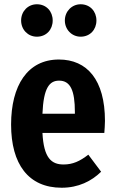

<svg xmlns="http://www.w3.org/2000/svg" viewBox="-20 -863 541 900"><path d="M153 -843C111 -843 79 -810 79 -767C79 -724 111 -691 153 -691C197 -691 227 -724 227 -767C227 -810 197 -843 153 -843ZM358 -843C317 -843 284 -810 284 -767C284 -724 317 -691 358 -691C402 -691 432 -724 432 -767C432 -810 402 -843 358 -843ZM472 -296C472 -489 388 -584 256 -584C109 -584 32 -462 32 -279C32 -94 113 17 269 17C348 17 409 -14 454 -58L394 -138C354 -107 321 -92 278 -92C221 -92 185 -122 179 -240H469C470 -255 472 -277 472 -296ZM331 -330H179C184 -450 211 -485 257 -485C310 -485 331 -439 331 -338Z"/></svg>

Font: Glow Sans TC Compressed
Style: Bold
Weight: 700
Width: 2
Designer: Ryoko NISHIZUKA (kana, bopomofo & ideographs); Paul D. Hunt (Latin, Greek & Cyrillic); Sandoll Communications, Soo-young
Version: Version 0.93